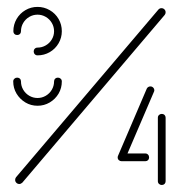

<svg xmlns="http://www.w3.org/2000/svg" viewBox="-20 -539 526 559"><path d="M148.5 -313Q153.3 -313 156.7 -309.8Q160 -306.7 160 -301.9Q160 -282.6 150.6 -266.5Q141.1 -250.4 124.8 -240.7Q108.5 -231.1 89.3 -231.1Q70 -231.1 53.9 -240.7Q37.8 -250.4 28.1 -266.5Q18.5 -282.6 18.5 -301.9Q18.5 -306.7 21.9 -309.8Q25.2 -313 30 -313Q34.8 -313 38 -309.8Q41.1 -306.7 41.1 -301.9Q41.1 -288.9 47.6 -277.8Q54.1 -266.7 65.2 -260.2Q76.3 -253.7 89.3 -253.7Q102.2 -253.7 113.3 -260.2Q124.4 -266.7 130.9 -277.8Q137.4 -288.9 137.4 -301.9Q137.4 -306.7 140.6 -309.8Q143.7 -313 148.5 -313ZM30 -437Q25.2 -437 22 -440.2Q18.9 -443.3 18.9 -448.1Q18.9 -467.4 28.3 -483.7Q37.8 -500 53.9 -509.4Q70 -518.9 89.3 -518.9Q108.5 -518.9 124.8 -509.4Q141.1 -500 150.6 -483.7Q160 -467.4 160 -448.1Q160 -429.3 150.6 -413Q141.1 -396.7 124.8 -387.2Q108.5 -377.8 89.3 -377.8Q84.4 -377.8 81.3 -381.1Q78.1 -384.4 78.1 -389.3Q78.1 -394.1 81.3 -397.2Q84.4 -400.4 89.3 -400.4Q102.2 -400.4 113.3 -406.9Q124.4 -413.3 130.9 -424.3Q137.4 -435.2 137.4 -448.1Q137.4 -461.1 130.9 -472.2Q124.4 -483.3 113.3 -489.8Q102.2 -496.3 89.3 -496.3Q76.3 -496.3 65.2 -489.8Q54.1 -483.3 47.6 -472.2Q41.1 -461.1 41.1 -448.1Q41.1 -443.3 38 -440.2Q34.8 -437 30 -437ZM450 -515.2Q455.2 -515.2 458.7 -511.7Q462.2 -508.1 462.2 -503.3Q462.2 -498.9 459.6 -495.6L44.8 -7Q40.4 -3.3 36.3 -3.3Q31.1 -3.3 27.6 -6.9Q24.1 -10.4 24.1 -15.2Q24.1 -19.6 26.7 -23L441.5 -511.5Q445.2 -515.2 450 -515.2ZM414.1 -80.7Q414.1 -75.9 410.9 -72.8Q407.8 -69.6 403 -69.6H334.1V-92.2H403Q407.8 -92.2 410.9 -88.9Q414.1 -85.6 414.1 -80.7ZM451.1 -207.4Q455.9 -207.4 459.1 -204.3Q462.2 -201.1 462.2 -196.3V-11.5Q462.2 -6.7 459.1 -3.5Q455.9 -0.4 451.1 -0.4Q446.3 -0.4 443 -3.5Q439.6 -6.7 439.6 -11.5V-196.3Q439.6 -201.1 443 -204.3Q446.3 -207.4 451.1 -207.4ZM334.1 -69.6Q329.3 -69.6 325.9 -72.8Q322.6 -75.9 322.6 -80.7Q322.6 -83.3 323.7 -85.6L407.4 -281.1Q408.9 -284.1 411.7 -285.7Q414.4 -287.4 417.8 -287.4Q422.6 -287.4 425.9 -284.1Q429.3 -280.7 429.3 -275.9Q429.3 -273.7 428.1 -271.5L344.4 -76.3Q343 -73.3 340.2 -71.5Q337.4 -69.6 334.1 -69.6Z"/></svg>

Font: 26F Galaxy Hebrew Thin
Style: Regular
Weight: 100
Designer: C₂₉H₂₅N₃O₅
Version: Version 1.000